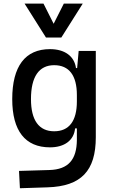

<svg xmlns="http://www.w3.org/2000/svg" viewBox="-20 -796 626 1050"><path d="M88.9 233.4 240.2 228.5C423.8 222.7 503.9 138.7 503.9 -45.9V-517.6H410.2L401.9 -423.8H395.5C386.7 -488.8 334 -527.3 253.4 -527.3C117.7 -527.3 46.9 -433.6 46.9 -253.9C46.9 -80.6 117.7 9.8 253.4 9.8C333 9.8 384.3 -28.8 390.6 -93.8H400.4V-30.3C399.4 76.2 354.5 130.9 250 133.8L84 138.7ZM400.4 -276.4V-241.2C400.4 -134.3 357.9 -78.1 276.4 -78.1C192.9 -78.1 149.4 -138.2 149.4 -253.9C149.4 -376 192.9 -439.5 276.4 -439.5C357.9 -439.5 400.4 -383.3 400.4 -276.4ZM231.4 -590.8H315.4L432.6 -776.4H329.1L273.4 -666L217.8 -776.4H114.3Z"/></svg>

Font: CaskaydiaCove Nerd Font
Style: Regular
Weight: 400
Designer: Aaron Bell
Foundry: Saja Typeworks
Version: Version 2111.1;Nerd Fonts 2.3.3